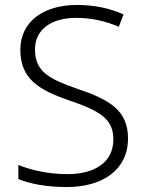

<svg xmlns="http://www.w3.org/2000/svg" viewBox="-20 -744 586 774"><path d="M496 -186C496 -301 419 -343 292 -386C183 -424 121 -453 121 -544C121 -628 190 -672 288 -672C345 -672 403 -660 459 -636L478 -686C422 -711 360 -724 290 -724C159 -724 62 -660 62 -543C62 -428 135 -382 254 -341C380 -298 437 -267 437 -182C437 -89 361 -42 252 -42C173 -42 104 -59 54 -79V-22C100 -4 163 10 249 10C392 10 496 -58 496 -186Z"/></svg>

Font: Noto Sans Sinhala UI Light
Style: Regular
Weight: 300
Designer: Jelle Bosma - Monotype Design Team
Foundry: Monotype Imaging Inc.
Version: Version 2.006